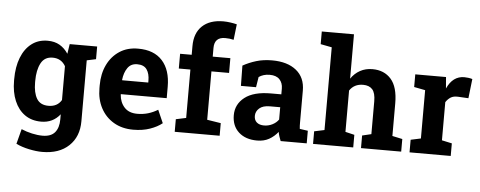

<svg xmlns="http://www.w3.org/2000/svg" viewBox="-59 -928 3244 1297"><g transform="rotate(5 1563.5 -279.5)"><path d="M263.7 213.4Q223.6 213.4 173.8 202.9Q124 192.4 85.9 173.8L112.3 72.3Q146.5 86.9 184.8 95.5Q223.1 104 256.3 104Q313.5 104 340.1 72.3Q366.7 40.5 366.7 -16.1V-50.8Q318.4 10.3 238.8 10.3Q173.8 10.3 127.9 -22.2Q82 -54.7 57.4 -113.3Q32.7 -171.9 32.7 -249.5V-259.8Q32.7 -343.3 57.1 -405.8Q81.5 -468.3 127 -503.2Q172.4 -538.1 235.8 -538.1Q283.2 -538.1 317.4 -518.3Q351.6 -498.5 375.5 -461.9L385.7 -528.3H571.8V-442.4L509.8 -429.2V-15.6Q509.8 88.9 444.1 151.1Q378.4 213.4 263.7 213.4ZM278.8 -100.6Q338.9 -100.6 366.7 -147.5V-377Q337.9 -427.2 279.3 -427.2Q224.6 -427.2 200 -380.9Q175.3 -334.5 175.3 -259.8V-249.5Q175.3 -180.2 199.2 -140.4Q223.1 -100.6 278.8 -100.6Z M862.8 10.3Q786.6 10.3 730.2 -23.2Q673.8 -56.6 642.8 -115.2Q611.8 -173.8 611.8 -249V-268.6Q611.8 -347.2 641.1 -408Q670.4 -468.8 723.9 -503.7Q777.3 -538.6 850.1 -538.1Q957 -538.1 1013.7 -475.3Q1070.3 -412.6 1070.3 -299.3V-221.7H759.8L758.8 -218.8Q762.7 -166.5 793.5 -132.8Q824.2 -99.1 880.9 -99.1Q919.9 -99.1 953.9 -109.1Q987.8 -119.1 1020 -138.7L1058.6 -50.8Q1025.9 -24.4 976.3 -7.1Q926.8 10.3 862.8 10.3ZM760.7 -315.9H937V-328.6Q937 -376.5 917.2 -404.5Q897.5 -432.6 852.5 -432.6Q809.6 -432.6 787.1 -400.1Q764.6 -367.7 759.3 -318.4Z M1144 0V-85.4L1212.9 -100.1V-428.2H1134.3V-528.3H1212.9V-586.9Q1212.9 -675.8 1263.9 -723.9Q1314.9 -772 1406.7 -772Q1429.7 -772 1455.1 -768.3Q1480.5 -764.6 1498.5 -759.8L1486.3 -653.8Q1460 -660.6 1428.7 -660.6Q1355.5 -660.6 1355.5 -586.9V-528.3H1475.1V-428.2H1355.5V-100.1L1448.7 -85.4V0Z M1703.1 10.3Q1624.5 10.3 1578.1 -32Q1531.7 -74.2 1531.7 -147Q1531.7 -221.2 1592 -268.1Q1652.3 -314.9 1769.5 -314.9H1839.4V-354Q1839.4 -392.1 1817.1 -415.8Q1794.9 -439.5 1750.5 -439.5Q1727.5 -439.5 1709.2 -433.8Q1690.9 -428.2 1676.3 -418L1665 -348.1H1562.5L1560.5 -485.4Q1602.1 -508.8 1650.4 -523.4Q1698.7 -538.1 1758.3 -538.1Q1861.8 -538.1 1921.9 -489.7Q1981.9 -441.4 1981.9 -352.5V-134.8Q1981.9 -124 1982.2 -113.8Q1982.4 -103.5 1983.9 -93.3L2039.1 -85.4V0H1862.3Q1856.9 -13.7 1851.6 -29.3Q1846.2 -44.9 1843.8 -60.5Q1818.4 -28.3 1783.9 -9Q1749.5 10.3 1703.1 10.3ZM1741.2 -95.2Q1771 -95.2 1797.6 -108.6Q1824.2 -122.1 1839.4 -144V-227.5H1769Q1722.2 -227.5 1698 -206.1Q1673.8 -184.6 1673.8 -154.3Q1673.8 -126 1691.7 -110.6Q1709.5 -95.2 1741.2 -95.2Z M2082 0V-85.4L2150.9 -100.1V-661.1L2074.7 -675.8V-761.7H2293V-460.9Q2317.9 -497.6 2354.7 -517.8Q2391.6 -538.1 2438.5 -538.1Q2518.1 -538.1 2564.7 -485.1Q2611.3 -432.1 2611.3 -321.3V-100.1L2679.7 -85.4V0H2407.2V-85.4L2468.8 -100.1V-322.3Q2468.8 -379.4 2447.3 -403.3Q2425.8 -427.2 2384.3 -427.2Q2324.2 -427.2 2293 -380.4V-100.1L2354.5 -85.4V0Z M2736.3 0V-85.4L2804.7 -100.1V-427.7L2729 -442.4V-528.3H2937.5L2942.9 -462.9L2943.8 -451.2Q2982.9 -538.1 3061 -538.1Q3073.7 -538.1 3088.6 -536.1Q3103.5 -534.2 3115.7 -530.3L3100.6 -398.9L3029.8 -402.8Q2999.5 -404.3 2980.7 -392.6Q2961.9 -380.9 2947.3 -358.9V-100.1L3015.6 -85.4V0Z"/></g></svg>

Font: Roboto Slab
Style: Bold
Weight: 700
Designer: Google
Version: Version 2.000; ttfautohint (v1.8.1.43-b0c9)